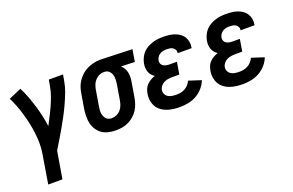

<svg xmlns="http://www.w3.org/2000/svg" viewBox="-92 -873 2185 1434"><g transform="rotate(-20 1000.0 -156.5)"><path d="M86 215 124 -16Q131 -58 130.5 -99Q130 -140 125 -180.5Q120 -221 111.5 -260.5Q103 -300 92 -338Q81 -376 67 -413Q53 -450 35 -485L135 -528Q155 -490 170 -449.5Q185 -409 198 -367Q211 -325 220.5 -282Q230 -239 236 -195Q253 -228 270.5 -261.5Q288 -295 303 -329Q318 -363 330.5 -398Q343 -433 349 -468L358 -520H471L462 -468Q455 -427 439.5 -386.5Q424 -346 406 -306.5Q388 -267 367.5 -228Q347 -189 325 -151Q303 -113 280.5 -75Q258 -37 235 0L199 215Z M702 8Q673 8 644.5 2Q616 -4 593.5 -19Q571 -34 555.5 -57Q540 -80 533 -107Q526 -134 526.5 -163.5Q527 -193 531 -222L551 -342Q555 -367 563.5 -391Q572 -415 587.5 -437Q603 -459 623 -476.5Q643 -494 667 -505Q691 -516 716 -522Q741 -528 765 -528H781L1023 -520L1007 -424L898 -428Q911 -416 920 -401.5Q929 -387 933 -370Q937 -353 937 -334.5Q937 -316 934 -298L914 -178Q910 -153 902 -128.5Q894 -104 880 -82Q866 -60 845.5 -42Q825 -24 801.5 -12.5Q778 -1 752.5 3.5Q727 8 702 8ZM702 -88Q721 -88 740.5 -96.5Q760 -105 773.5 -120.5Q787 -136 794 -155Q801 -174 804 -193L824 -313Q827 -333 827.5 -352Q828 -371 822.5 -388.5Q817 -406 803.5 -418.5Q790 -431 771 -432H759Q741 -432 722.5 -422.5Q704 -413 691 -397.5Q678 -382 671.5 -363.5Q665 -345 662 -327L642 -207Q640 -193 638.5 -179.5Q637 -166 638.5 -153Q640 -140 644.5 -128Q649 -116 657 -106.5Q665 -97 677 -92.5Q689 -88 702 -88Z M1210 8Q1183 8 1157 4.5Q1131 1 1106.5 -7.5Q1082 -16 1062 -31.5Q1042 -47 1030 -68.5Q1018 -90 1014 -116.5Q1010 -143 1015 -169Q1018 -187 1025 -204.5Q1032 -222 1046 -236Q1060 -250 1076.5 -259.5Q1093 -269 1111 -275Q1098 -284 1087.5 -296Q1077 -308 1071.5 -323Q1066 -338 1065 -355Q1064 -372 1067 -389Q1071 -410 1080.5 -431Q1090 -452 1105 -469Q1120 -486 1140.5 -497.5Q1161 -509 1182 -516Q1203 -523 1224.5 -525.5Q1246 -528 1268 -528Q1291 -528 1313.5 -525.5Q1336 -523 1357 -516Q1378 -509 1396 -497Q1414 -485 1425.5 -467.5Q1437 -450 1441.5 -428Q1446 -406 1442 -383L1441 -376H1330V-378Q1333 -392 1326.5 -403.5Q1320 -415 1310 -421.5Q1300 -428 1286.5 -430Q1273 -432 1260 -432Q1246 -432 1232.5 -429Q1219 -426 1207 -418.5Q1195 -411 1187.5 -399Q1180 -387 1177 -373Q1175 -360 1180 -348Q1185 -336 1195.5 -329.5Q1206 -323 1219 -320.5Q1232 -318 1246 -318H1303L1287 -222H1230Q1214 -222 1197.5 -219.5Q1181 -217 1165.5 -209.5Q1150 -202 1138.5 -187.5Q1127 -173 1125 -157Q1122 -140 1130 -124.5Q1138 -109 1152 -101Q1166 -93 1183 -90.5Q1200 -88 1218 -88Q1235 -88 1252 -91.5Q1269 -95 1285 -104Q1301 -113 1313.5 -127Q1326 -141 1332 -157L1431 -125Q1419 -93 1395 -66Q1371 -39 1340.5 -22Q1310 -5 1276 1.5Q1242 8 1210 8Z M1710 8Q1683 8 1657 4.5Q1631 1 1606.5 -7.5Q1582 -16 1562 -31.5Q1542 -47 1530 -68.5Q1518 -90 1514 -116.5Q1510 -143 1515 -169Q1518 -187 1525 -204.5Q1532 -222 1546 -236Q1560 -250 1576.5 -259.5Q1593 -269 1611 -275Q1598 -284 1587.5 -296Q1577 -308 1571.5 -323Q1566 -338 1565 -355Q1564 -372 1567 -389Q1571 -410 1580.5 -431Q1590 -452 1605 -469Q1620 -486 1640.5 -497.5Q1661 -509 1682 -516Q1703 -523 1724.5 -525.5Q1746 -528 1768 -528Q1791 -528 1813.5 -525.5Q1836 -523 1857 -516Q1878 -509 1896 -497Q1914 -485 1925.5 -467.5Q1937 -450 1941.5 -428Q1946 -406 1942 -383L1941 -376H1830V-378Q1833 -392 1826.5 -403.5Q1820 -415 1810 -421.5Q1800 -428 1786.5 -430Q1773 -432 1760 -432Q1746 -432 1732.5 -429Q1719 -426 1707 -418.5Q1695 -411 1687.5 -399Q1680 -387 1677 -373Q1675 -360 1680 -348Q1685 -336 1695.5 -329.5Q1706 -323 1719 -320.5Q1732 -318 1746 -318H1803L1787 -222H1730Q1714 -222 1697.5 -219.5Q1681 -217 1665.5 -209.5Q1650 -202 1638.5 -187.5Q1627 -173 1625 -157Q1622 -140 1630 -124.5Q1638 -109 1652 -101Q1666 -93 1683 -90.5Q1700 -88 1718 -88Q1735 -88 1752 -91.5Q1769 -95 1785 -104Q1801 -113 1813.5 -127Q1826 -141 1832 -157L1931 -125Q1919 -93 1895 -66Q1871 -39 1840.5 -22Q1810 -5 1776 1.5Q1742 8 1710 8Z"/></g></svg>

Font: Iosevka Custom
Style: Bold Italic
Weight: 700
Italic angle: -9°
Designer: Belleve Invis
Foundry: Belleve Invis
Version: Version 30.3.1; ttfautohint (v1.8.3)